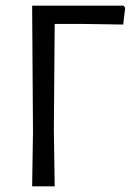

<svg xmlns="http://www.w3.org/2000/svg" viewBox="-20 -661 475 681"><path d="M424 -633 417 -574 281 -576H174L171 -200L174 0H94L97 -193L94 -641H418Z"/></svg>

Font: Alegreya Sans
Style: Regular
Weight: 400
Designer: Juan Pablo del Peral
Foundry: Huerta Tipografica
Version: Version 2.008; ttfautohint (v1.6)